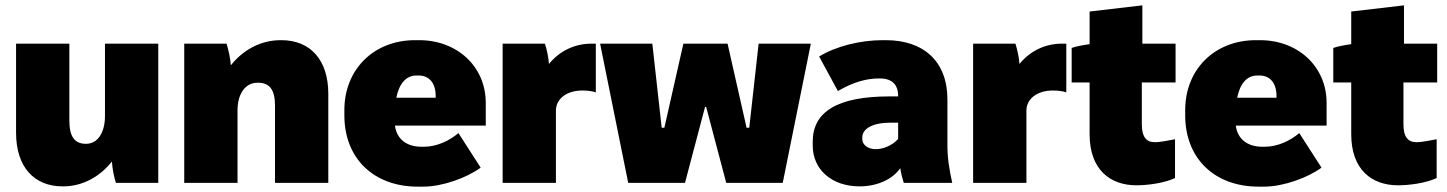

<svg xmlns="http://www.w3.org/2000/svg" viewBox="-20 -683 5403 717"><path d="M214 13H216C289 13 354 -24 398 -80C399 -56 406 -20 413 0H571V-520H372V-250C372 -189 346 -146 301 -146C259 -146 239 -172 239 -233V-520H40V-187C40 -61 106 13 214 13Z M668 0H867V-271C867 -331 895 -374 941 -374H944C986 -374 1007 -349 1007 -288V0H1206V-333C1206 -459 1139 -533 1031 -533H1028C953 -533 887 -496 842 -439C841 -462 833 -498 826 -520H668Z M1540 14H1561C1633 14 1725 -20 1775 -57L1692 -186C1659 -158 1612 -135 1563 -135H1554C1499 -135 1462 -163 1455 -213V-214H1794V-299C1794 -433 1689 -533 1545 -533H1530C1376 -533 1266 -424 1266 -272V-252C1266 -92 1375 14 1540 14ZM1460 -318C1471 -372 1497 -401 1535 -401H1544C1581 -401 1607 -375 1607 -324V-318Z M1857 0H2056V-270C2056 -313 2095 -345 2155 -345C2172 -345 2192 -343 2205 -338V-520H2189C2124 -520 2068 -491 2030 -444C2029 -465 2022 -499 2015 -520H1857Z M2326 0H2538L2613 -284H2617L2692 0H2903L3008 -520H2813L2778 -206H2768L2697 -520H2532L2461 -206H2451L2416 -520H2221Z M3190 13C3255 13 3313 -13 3342 -55C3345 -34 3350 -16 3355 0H3536C3525 -51 3518 -91 3518 -141V-312C3518 -453 3430 -533 3288 -533H3276C3192 -533 3101 -510 3039 -472L3109 -343C3169 -378 3218 -390 3262 -390H3266C3314 -390 3334 -364 3334 -325V-323H3302C3106 -323 3015 -265 3015 -154V-140C3015 -48 3088 13 3190 13ZM3250 -126C3220 -126 3200 -143 3200 -164V-169C3200 -203 3239 -225 3307 -225H3334V-164C3310 -138 3277 -126 3250 -126Z M3614 0H3813V-270C3813 -313 3852 -345 3912 -345C3929 -345 3949 -343 3962 -338V-520H3946C3881 -520 3825 -491 3787 -444C3786 -465 3779 -499 3772 -520H3614Z M4224 9C4265 9 4327 1 4368 -18V-163C4350 -160 4315 -152 4293 -152C4261 -152 4244 -171 4244 -219V-375H4370V-520H4246V-663L4049 -640V-518C4026 -515 3999 -510 3982 -504V-375H4049V-182C4049 -49 4126 9 4224 9Z M4680 14H4701C4773 14 4865 -20 4915 -57L4832 -186C4799 -158 4752 -135 4703 -135H4694C4639 -135 4602 -163 4595 -213V-214H4934V-299C4934 -433 4829 -533 4685 -533H4670C4516 -533 4406 -424 4406 -272V-252C4406 -92 4515 14 4680 14ZM4600 -318C4611 -372 4637 -401 4675 -401H4684C4721 -401 4747 -375 4747 -324V-318Z M5201 9C5242 9 5304 1 5345 -18V-163C5327 -160 5292 -152 5270 -152C5238 -152 5221 -171 5221 -219V-375H5347V-520H5223V-663L5026 -640V-518C5003 -515 4976 -510 4959 -504V-375H5026V-182C5026 -49 5103 9 5201 9Z"/></svg>

Font: Fixel Text Black
Style: Regular
Weight: 900
Width: 4
Designer: AlfaBravo + MacPaw
Foundry: Kyrylo Tkachov, Marchela Mozhyna, Serhii Makarenko, Maria Weinstein, Zakhar Kryvoshyya
Version: Version 1.211